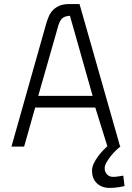

<svg xmlns="http://www.w3.org/2000/svg" viewBox="-20 -717 644 939"><path d="M205 -598Q211 -619 219 -637.5Q227 -656 241 -669.5Q255 -683 275 -690.5Q295 -698 325 -697H369L567 -2L569 0Q561 5 548 17.5Q535 30 522.5 45.5Q510 61 501 77Q492 93 492 104Q491 122 502.5 135Q514 148 533 148Q547 148 564 145Q573 144 583 142L589 193Q576 196 564 198Q553 200 540.5 201Q528 202 516 202Q478 202 454 179.5Q430 157 430 117Q430 100 439 81.5Q448 63 460.5 46.5Q473 30 485.5 17Q498 4 505 -2L446 -191H152L98 0H36ZM167 -248H433L322 -640Q291 -638 279.5 -622Q268 -606 263 -584Z"/></svg>

Font: Panefresco 250wt
Style: Regular
Weight: 300
Version: Version 1.000